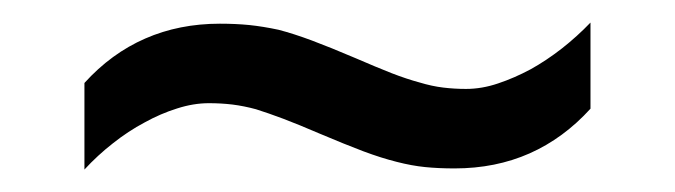

<svg xmlns="http://www.w3.org/2000/svg" viewBox="-20 -443 601 171"><path d="M264.2 -324.2Q246.1 -332 232.4 -337.2Q218.8 -342.3 208 -345.7Q197.3 -348.6 187 -349.9Q176.8 -351.1 166 -351.1Q152.3 -351.1 137.7 -346.4Q123 -341.8 108.9 -334Q94.2 -326.2 80.6 -315.4Q66.9 -304.7 55.2 -292V-369.1Q79.1 -395.5 109.4 -408.7Q139.6 -421.9 175.8 -421.9Q189.9 -421.9 202.1 -420.7Q214.4 -419.4 228 -416.5Q241.2 -413.1 257.6 -407Q273.9 -400.9 296.9 -391.1Q314.9 -383.3 328.6 -377.9Q342.3 -372.6 353.5 -369.6Q364.7 -366.2 374.8 -365Q384.8 -363.8 395 -363.8Q409.2 -363.8 423.6 -368.7Q438 -373.5 452.6 -381.3Q466.8 -389.2 480.5 -399.9Q494.1 -410.6 505.9 -422.9V-346.2Q481.9 -319.8 451.7 -306.4Q421.4 -293 384.8 -293Q370.6 -293 358.6 -294.2Q346.7 -295.4 333.5 -298.8Q319.8 -302.2 303.5 -308.3Q287.1 -314.5 264.2 -324.2Z"/></svg>

Font: Sitara
Style: Bold
Weight: 700
Designer: Neelakash Kshetrimayum
Foundry: Neelakash Kshetrimayum
Version: Version 1.000;PS Version 1.000;PS 1.0;hotconv 1.;hotconv 1.0